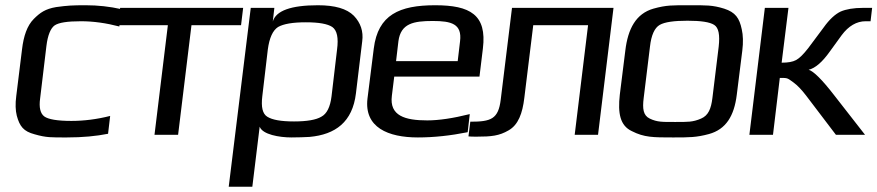

<svg xmlns="http://www.w3.org/2000/svg" viewBox="-20 -514 3345 732"><path d="M392 -4 400 -72C349 -59 299 -53 252 -53C199 -53 164 -59 149 -70C134 -81 128 -104 133 -139L157 -339C162 -380 173 -406 188 -417C204 -428 237 -433 289 -433C336 -433 385 -426 435 -413L443 -479C399 -489 353 -494 307 -494C256 -494 238 -493 194 -487C153 -480 133 -466 109 -442C83 -416 70 -376 64 -326L42 -148C38 -118 39 -93 44 -73C55 -32 70 -13 112 -2C157 11 176 10 235 10C295 10 347 5 392 -4Z M899 -418 907 -484H438L430 -418H620L569 0H659L710 -418Z M1091 10C1118 10 1141 9 1160 8C1259 -1 1324 -49 1337 -158L1361 -357C1366 -394 1355 -427 1329 -454C1302 -481 1257 -494 1192 -494C1089 -494 1032 -473 1020 -432L1026 -484H936L852 198H942L970 -31C981 -1 1045 10 1091 10ZM1244 -147C1239 -106 1226 -80 1205 -69C1185 -57 1150 -51 1101 -51C1051 -51 1018 -57 999 -69C981 -80 975 -106 980 -147L1001 -325C1007 -370 1020 -398 1040 -411C1061 -423 1096 -429 1146 -429C1196 -429 1229 -423 1247 -411C1265 -398 1271 -370 1265 -325Z M1639 -494C1503 -494 1421 -458 1405 -329L1381 -138C1368 -28 1460 10 1573 10C1635 10 1698 3 1763 -10L1771 -79C1707 -63 1653 -55 1609 -55C1525 -55 1464 -72 1474 -149L1483 -222H1808L1821 -329C1837 -458 1772 -494 1639 -494ZM1630 -434C1701 -434 1742 -423 1734 -357L1725 -281H1490L1499 -357C1508 -425 1557 -434 1630 -434Z M1773 -50 1766 6C1774 7 1784 7 1798 7C1853 7 1883 4 1919 -17C1956 -38 1972 -82 1979 -141L2013 -418H2222L2171 0H2260L2319 -484H1932L1889 -134C1880 -60 1852 -50 1773 -50Z M2810 -321C2814 -353 2813 -380 2808 -402C2799 -445 2784 -467 2741 -481C2696 -495 2671 -494 2608 -494C2545 -494 2521 -495 2471 -481C2405 -462 2374 -405 2364 -321L2343 -153C2335 -82 2344 -35 2389 -14C2436 10 2470 10 2546 10C2608 10 2635 10 2683 -3C2748 -21 2779 -72 2789 -153ZM2696 -140C2691 -100 2681 -74 2653 -62C2621 -48 2601 -49 2554 -49C2506 -49 2486 -48 2457 -62C2432 -74 2429 -100 2434 -140L2458 -336C2463 -381 2476 -408 2495 -419C2514 -430 2550 -435 2601 -435C2652 -435 2686 -430 2703 -419C2720 -408 2725 -381 2720 -336Z M2837 0H2927L2953 -217C2984 -217 2981 -217 3006 -199C3021 -188 3036 -172 3053 -150L3167 0H3278L3161 -150C3114 -211 3081 -243 3063 -248C3088 -254 3115 -277 3144 -318L3189 -380C3215 -415 3246 -433 3280 -433H3299L3305 -484H3271C3234 -484 3206 -479 3185 -470C3164 -460 3142 -440 3120 -409L3061 -330C3043 -307 3028 -292 3015 -285C3002 -278 2984 -275 2960 -275L2986 -484H2896Z"/></svg>

Font: Gamestation Display
Style: Italic
Weight: 400
Designer: Jonas Hecksher
Foundry: Jonas Hecksher, Playtypeª, e-types AS
Version: Version 1.003